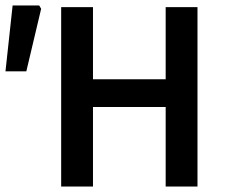

<svg xmlns="http://www.w3.org/2000/svg" viewBox="-28 -680 823 700"><path d="M195 0V-654H311V-391H576V-654H692V0H576V-290H311V0ZM-8 -420 18 -660H115L122 -648L68 -420Z"/></svg>

Font: Source Sans 3 SemiBold
Style: Regular
Weight: 600
Designer: Paul D. Hunt
Foundry: Adobe
Version: Version 3.046;hotconv 1.0.118;makeotfexe 2.5.65603